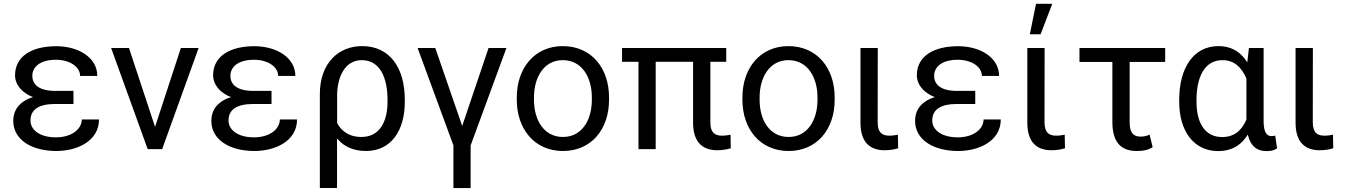

<svg xmlns="http://www.w3.org/2000/svg" viewBox="-20 -779 7024 1003"><path d="M104 -249.5C68.4 -226.1 49.3 -191.9 49.3 -147.5C49.3 -49.3 144.5 9.8 274.4 9.8C382.3 9.8 497.1 -41.5 497.1 -154.8H407.2C407.2 -105 355 -61.5 272 -61.5C187.5 -61.5 139.2 -100.6 139.2 -149.4C139.2 -209.5 186.5 -235.8 269 -235.8H363.8V-304.2H269C184.6 -304.2 148.9 -336.4 148.9 -383.3C148.9 -426.8 186 -466.8 272.5 -466.8C342.8 -466.8 398.4 -431.2 398.4 -382.3H488.3C488.3 -478 390.1 -537.6 274.4 -537.6C144 -537.6 58.6 -483.9 58.6 -385.7C58.6 -350.1 78.1 -316.4 112.8 -292.5C124.5 -284.2 137.7 -277.3 152.8 -272C133.8 -266.1 117.7 -258.8 104 -249.5Z M653.8 -528.3H560.5L751.5 0H827.1L1017.6 -528.3H924.8L790 -116.2Z M1138.7 -249.5C1103 -226.1 1084 -191.9 1084 -147.5C1084 -49.3 1179.2 9.8 1309.1 9.8C1417 9.8 1531.7 -41.5 1531.7 -154.8H1441.9C1441.9 -105 1389.6 -61.5 1306.6 -61.5C1222.2 -61.5 1173.8 -100.6 1173.8 -149.4C1173.8 -209.5 1221.2 -235.8 1303.7 -235.8H1398.4V-304.2H1303.7C1219.2 -304.2 1183.6 -336.4 1183.6 -383.3C1183.6 -426.8 1220.7 -466.8 1307.1 -466.8C1377.4 -466.8 1433.1 -431.2 1433.1 -382.3H1522.9C1522.9 -478 1424.8 -537.6 1309.1 -537.6C1178.7 -537.6 1093.3 -483.9 1093.3 -385.7C1093.3 -350.1 1112.8 -316.4 1147.5 -292.5C1159.2 -284.2 1172.4 -277.3 1187.5 -272C1168.5 -266.1 1152.3 -258.8 1138.7 -249.5Z M1650.9 203.1H1740.7V-56.2C1741.7 -54.7 1742.7 -53.7 1743.7 -52.7C1777.8 -12.7 1827.6 9.8 1892.1 9.8C2022.5 9.8 2094.7 -95.7 2094.7 -247.6V-257.8C2094.7 -423.3 2017.6 -538.1 1871.6 -538.1C1747.1 -538.1 1650.9 -448.2 1650.9 -287.6ZM1741.2 -136.7V-282.7C1741.2 -367.2 1776.9 -464.8 1869.6 -464.8C1966.3 -464.8 2004.4 -371.1 2004.4 -257.8V-247.6C2004.4 -143.6 1963.4 -63.5 1868.2 -63.5C1822.8 -63.5 1790 -78.6 1766.1 -102.5C1755.9 -112.3 1747.6 -123.5 1741.2 -136.7Z M2394.5 -121.1 2253.9 -528.3H2161.6L2348.6 -19.5V203.6H2438.5V-19L2625.5 -528.3H2532.2Z M2679.7 -257.3C2679.7 -105 2772.5 9.8 2920.9 9.8C3070.3 9.8 3161.6 -105 3161.6 -257.3V-270.5C3161.6 -423.3 3069.3 -538.1 2919.9 -538.1C2772.9 -538.1 2679.7 -423.3 2679.7 -270.5ZM2769.5 -270.5C2769.5 -373.5 2820.3 -464.8 2919.9 -464.8C3021 -464.8 3071.8 -373.5 3071.8 -270.5V-257.3C3071.8 -153.3 3021 -63.5 2920.9 -63.5C2820.3 -63.5 2769.5 -153.3 2769.5 -257.3Z M3773.9 -528.3H3229.5V-456.1H3315.4V0H3405.3V-456.1H3600.6V-137.7C3600.6 -31.7 3654.8 5.9 3727.1 5.9C3755.9 5.9 3780.8 0.5 3797.4 -4.4L3796.4 -75.2C3786.1 -73.2 3768.6 -70.3 3752.4 -70.3C3718.8 -70.3 3690.9 -81.5 3690.9 -140.6V-456.1H3773.9Z M3858.4 -257.3C3858.4 -105 3951.2 9.8 4099.6 9.8C4249 9.8 4340.3 -105 4340.3 -257.3V-270.5C4340.3 -423.3 4248 -538.1 4098.6 -538.1C3951.7 -538.1 3858.4 -423.3 3858.4 -270.5ZM3948.2 -270.5C3948.2 -373.5 3999 -464.8 4098.6 -464.8C4199.7 -464.8 4250.5 -373.5 4250.5 -270.5V-257.3C4250.5 -153.3 4199.7 -63.5 4099.6 -63.5C3999 -63.5 3948.2 -153.3 3948.2 -257.3Z M4475.1 -528.3V-137.7C4475.1 -31.7 4528.8 5.9 4601.1 5.9C4629.9 5.9 4654.8 1 4671.9 -4.4L4670.4 -75.2C4660.2 -73.2 4642.6 -70.3 4626.5 -70.3C4593.3 -70.3 4564.9 -81.5 4564.9 -140.6L4565.4 -528.3Z M4814.9 -249.5C4779.3 -226.1 4760.3 -191.9 4760.3 -147.5C4760.3 -49.3 4855.5 9.8 4985.4 9.8C5093.3 9.8 5208 -41.5 5208 -154.8H5118.2C5118.2 -105 5065.9 -61.5 4982.9 -61.5C4898.4 -61.5 4850.1 -100.6 4850.1 -149.4C4850.1 -209.5 4897.5 -235.8 4980 -235.8H5074.7V-304.2H4980C4895.5 -304.2 4859.9 -336.4 4859.9 -383.3C4859.9 -426.8 4897 -466.8 4983.4 -466.8C5053.7 -466.8 5109.4 -431.2 5109.4 -382.3H5199.2C5199.2 -478 5101.1 -537.6 4985.4 -537.6C4855 -537.6 4769.5 -483.9 4769.5 -385.7C4769.5 -350.1 4789.1 -316.4 4823.7 -292.5C4835.4 -284.2 4848.6 -277.3 4863.8 -272C4844.7 -266.1 4828.6 -258.8 4814.9 -249.5Z M5346.7 -528.3V-137.7C5346.7 -31.7 5400.4 5.9 5472.7 5.9C5501.5 5.9 5526.4 1 5543.5 -4.4L5542 -75.2C5531.7 -73.2 5514.2 -70.3 5498 -70.3C5464.8 -70.3 5436.5 -81.5 5436.5 -140.6L5437 -528.3ZM5359.9 -600.1H5416L5477.1 -759.3H5392.1Z M6066.9 -528.3H5619.1V-455.6H5791V-141.6C5791 -34.2 5837.4 9.8 5918.5 9.8C5947.8 9.8 5973.6 6.8 6001.5 -10.3L5985.4 -75.7C5971.7 -69.3 5957.5 -65.4 5938 -65.4C5905.8 -65.4 5881.3 -80.1 5881.3 -138.7V-455.6H6066.9Z M6504.4 -528.3 6495.6 -453.1C6492.2 -459 6488.3 -464.4 6484.4 -469.7C6452.1 -513.2 6406.7 -538.1 6345.2 -538.1C6213.9 -538.1 6140.1 -423.3 6140.1 -257.8V-247.6C6140.1 -96.2 6214.4 10.3 6344.2 10.3C6406.2 10.3 6453.6 -14.6 6485.4 -57.1C6489.7 -63 6494.1 -69.3 6498.5 -75.7C6500.5 -67.4 6502.9 -60.1 6505.4 -52.7C6522.5 -8.8 6552.7 10.3 6596.2 10.3C6615.7 10.3 6633.3 8.3 6651.4 -3.9L6641.6 -70.8C6636.2 -69.3 6630.9 -67.9 6623 -67.9C6599.6 -67.9 6581.1 -84 6581.1 -146V-528.3ZM6230.5 -257.8C6230.5 -371.1 6269.5 -464.8 6366.2 -464.8C6430.2 -464.8 6467.3 -423.8 6490.7 -370.1C6490.7 -369.6 6490.7 -368.7 6491.2 -368.2V-154.3C6484.9 -139.2 6477.5 -126 6468.3 -113.8C6444.8 -82.5 6412.1 -63 6365.2 -63C6269.5 -63 6230.5 -143.6 6230.5 -247.6Z M6748 -528.3V-137.7C6748 -31.7 6801.8 5.9 6874 5.9C6902.8 5.9 6927.7 1 6944.8 -4.4L6943.4 -75.2C6933.1 -73.2 6915.5 -70.3 6899.4 -70.3C6866.2 -70.3 6837.9 -81.5 6837.9 -140.6L6838.4 -528.3Z"/></svg>

Font: Bert Sans
Style: Regular
Weight: 400
Designer: Christian Robertson (Google), Cristiano Sobral
Foundry: Google, Cristiano Sobral
Version: Version 3.101